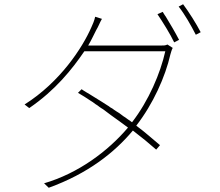

<svg xmlns="http://www.w3.org/2000/svg" viewBox="-20 -843 1040 906"><path d="M927 -691C907 -730 871 -787 844 -823L823 -812C852 -775 881 -724 904 -679L927 -691ZM825 -655C807 -690 782 -732 762 -765L757 -772C754 -778 750 -782 748 -787L723 -776C748 -739 783 -683 802 -643L825 -655ZM607 -227C649 -195 684 -166 717 -137L735 -158C700 -187 665 -219 623 -250C703 -353 760 -481 784 -586C786 -593 790 -608 795 -617L770 -633C761 -628 752 -628 735 -628H396C412 -655 423 -680 434 -701C444 -717 451 -737 461 -754L429 -764C426 -747 416 -725 411 -714C369 -618 264 -456 96 -350L118 -333C242 -418 320 -516 378 -601H760C737 -498 682 -368 603 -266L595 -272C587 -277 579 -283 571 -289L563 -294C559 -297 555 -300 551 -303L543 -309C534 -314 526 -320 518 -325L510 -331L501 -336C499 -338 496 -340 493 -342L485 -347C477 -352 468 -358 460 -363L452 -368C450 -369 449 -370 447 -371L439 -376C429 -382 420 -388 410 -394L402 -399C396 -403 391 -406 385 -409L377 -414C373 -417 369 -419 365 -422L348 -405C369 -393 389 -380 410 -366L418 -361C419 -360 421 -359 422 -358L430 -352C437 -348 444 -343 450 -338L459 -332L467 -327C468 -326 469 -325 471 -324L479 -318L487 -312C490 -310 492 -308 495 -306L503 -300C530 -281 557 -261 584 -241C489 -129 349 -25 188 22L210 43C395 -24 520 -123 607 -227Z"/></svg>

Font: Glow Sans SC Normal Thin
Style: Regular
Weight: 100
Designer: Ryoko NISHIZUKA (kana, bopomofo & ideographs); Paul D. Hunt (Latin, Greek & Cyrillic); Sandoll Communications, Soo-young
Version: Version 0.93